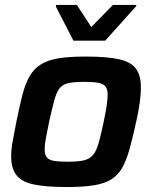

<svg xmlns="http://www.w3.org/2000/svg" viewBox="-20 -746 614 774"><path d="M249 8Q162 8 113.5 -3Q65 -14 45 -41.5Q25 -69 25 -115Q25 -142 31 -176Q37 -210 46 -255Q59 -319 70.5 -364Q82 -409 99.5 -439Q117 -469 145 -486.5Q173 -504 216.5 -511Q260 -518 325 -518Q412 -518 460.5 -507Q509 -496 528.5 -468.5Q548 -441 548 -394Q548 -367 543.5 -333Q539 -299 529 -255Q515 -191 502.5 -146Q490 -101 473.5 -71Q457 -41 429.5 -23.5Q402 -6 358.5 1Q315 8 249 8ZM254 -94Q287 -94 308 -97.5Q329 -101 342.5 -110Q356 -119 365 -136.5Q374 -154 381.5 -183.5Q389 -213 398 -255Q406 -293 410 -320Q414 -347 414 -365Q414 -386 405.5 -397Q397 -408 377 -412Q357 -416 321 -416Q280 -416 256 -411Q232 -406 219.5 -389Q207 -372 198.5 -340.5Q190 -309 178 -255Q170 -216 165 -189Q160 -162 160 -144Q160 -123 168.5 -112Q177 -101 197.5 -97.5Q218 -94 254 -94ZM276 -582 205 -720 206 -726H290L348 -637L435 -726H530L528 -720L404 -582Z"/></svg>

Font: Saira Thin SemiBold
Style: Italic
Weight: 600
Italic angle: -12°
Version: Version 1.101